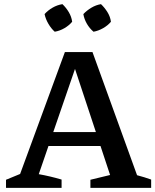

<svg xmlns="http://www.w3.org/2000/svg" viewBox="-20 -906 749 926"><path d="M641 -61Q659 -56 676 -51Q693 -46 709 -40V0H416V-39L511 -62L328 -615H356L167 -66Q195 -61 222.5 -54.5Q250 -48 277 -40V0H9V-39L77 -67L293 -655H426ZM178 -202V-269H532V-202ZM281 -886Q299 -869 312 -847Q325 -825 328 -801Q313 -783 290.5 -770Q268 -757 244 -753Q227 -768 213.5 -791Q200 -814 195 -838Q211 -856 233.5 -869Q256 -882 281 -886ZM467 -886Q485 -869 498.5 -847Q512 -825 515 -801Q500 -783 477 -770Q454 -757 431 -753Q412 -769 399 -791.5Q386 -814 382 -838Q399 -856 421 -869Q443 -882 467 -886Z"/></svg>

Font: Piazzolla 24pt SemiBold
Style: Regular
Weight: 600
Designer: Juan Pablo del Peral
Foundry: Huerta Tipografica
Version: Version 2.005